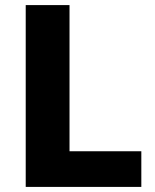

<svg xmlns="http://www.w3.org/2000/svg" viewBox="-20 -734 610 754"><path d="M81 0V-714H253V-140H535V0Z"/></svg>

Font: Noto Sans Thai Looped ExtraBold
Style: Regular
Weight: 800
Designer: Sasikarn Vongin, Ben Mitchell
Foundry: The Fontpad Ltd
Version: Version 1.001; ttfautohint (v1.8.4.7-5d5b)